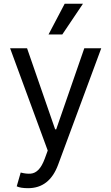

<svg xmlns="http://www.w3.org/2000/svg" viewBox="-20 -804 597 1029"><path d="M130.7 204.5Q244.7 204.5 291.2 79.5L522.7 -545.5H431.8L281.2 -110.8H275.6L125 -545.5H34.1L235.8 2.8L220.2 45.5Q205.3 85.9 186.6 105.3Q168 124.6 144.7 126.6Q121.4 128.6 90.9 120.7L69.6 194.6Q89.5 204.5 130.7 204.5ZM240.1 -619.3H313.9L424.7 -784.1H326.7Z"/></svg>

Font: Inter-Regular
Style: Regular
Weight: 500
Designer: Rasmus Andersson
Foundry: rsms
Version: ""